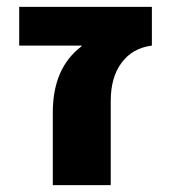

<svg xmlns="http://www.w3.org/2000/svg" viewBox="-20 -540 499 560"><path d="M218 -405V-407H36V-520H423V-407Q367 -400 335 -357.5Q303 -315 303 -246V0H134V-212Q134 -342 218 -405Z"/></svg>

Font: Mplus 1p ExtraBold
Style: Regular
Weight: 800
Version: Version 1.061